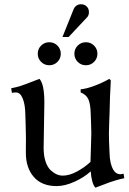

<svg xmlns="http://www.w3.org/2000/svg" viewBox="-20 -866 600 896"><path d="M300.3 -693.4H271.5L323.7 -823.2Q326.7 -830.6 332 -835.9Q342.3 -846.2 357.9 -846.2Q374 -846.2 384.5 -835.9Q395 -825.7 395 -810.1Q395 -793.9 386.7 -785.6ZM488.3 -244.1Q488.3 -225.1 488.8 -210Q489.3 -194.8 490 -179Q490.7 -163.1 491.2 -152.3Q492.2 -101.6 509 -73.5Q525.9 -45.4 556.6 -55.7L560.1 -34.2Q541.5 -30.8 522.5 -25.1Q503.4 -19.5 490.7 -14.9Q478 -10.3 457.3 -2.2Q436.5 5.9 425.3 9.8Q407.7 -8.8 403.3 -66.4Q373 -38.6 328.1 -18.1Q283.2 2.4 244.1 2.4Q174.8 2.4 137.7 -40.3Q100.6 -83 100.6 -153.3Q100.6 -165.5 100.8 -189.2Q101.1 -212.9 101.1 -219.7Q101.1 -242.7 99.9 -277.6Q98.6 -312.5 98.1 -335.9Q97.2 -378.9 85.9 -406.7Q74.7 -434.6 54.2 -434.6Q44.4 -434.6 35.6 -432.6L32.2 -454.1Q55.7 -458.5 76.2 -465.1Q96.7 -471.7 124.8 -482.9Q152.8 -494.1 164.1 -498Q187 -473.1 187 -388.2Q187 -362.3 185.3 -280.8Q183.6 -199.2 183.6 -175.8Q183.6 -139.2 192.6 -112.3Q201.7 -85.4 216.1 -72Q230.5 -58.6 244.6 -52.5Q258.8 -46.4 272.9 -46.4Q304.2 -46.4 339.8 -65.9Q375.5 -85.4 402.3 -110.4Q402.3 -132.3 404.3 -176.5Q406.2 -220.7 406.2 -244.1Q406.2 -258.8 405 -290Q403.8 -321.3 403.3 -335.9Q402.3 -379.9 392.6 -402.1Q382.8 -424.3 356.4 -434.6V-449.2Q385.7 -452.1 423.3 -466.6Q460.9 -481 490.2 -498L497.1 -490.7Q492.7 -417.5 491.2 -335.4Q490.7 -321.3 489.5 -290Q488.3 -258.8 488.3 -244.1ZM171.9 -577.1Q156.2 -592.8 156.2 -615.2Q156.2 -637.7 171.9 -653.3Q187.5 -668.9 210 -668.9Q232.4 -668.9 248 -653.3Q263.7 -637.7 263.7 -615.2Q263.7 -592.8 248 -577.1Q232.4 -561.5 210 -561.5Q187.5 -561.5 171.9 -577.1ZM342.8 -577.1Q327.1 -592.8 327.1 -615.2Q327.1 -637.7 342.8 -653.3Q358.4 -668.9 380.9 -668.9Q403.3 -668.9 418.9 -653.3Q434.6 -637.7 434.6 -615.2Q434.6 -592.8 418.9 -577.1Q403.3 -561.5 380.9 -561.5Q358.4 -561.5 342.8 -577.1Z"/></svg>

Font: Flanker
Style: Regular
Weight: 400
Designer: Flanker
Foundry: Flanker
Version: Version 2.027